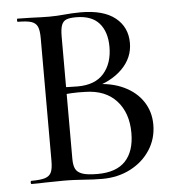

<svg xmlns="http://www.w3.org/2000/svg" viewBox="-48 -673 666 723"><g transform="rotate(-5 285.0 -312.0)"><path d="M519 -183Q519 -130 491.5 -87.5Q464 -45 416.5 -20.5Q369 4 310 4Q278 4 240 1Q226 0 207 -1Q188 -2 164 -2L94 -1Q75 0 43 0Q40 0 40 -6Q40 -12 43 -12Q78 -12 95 -17.5Q112 -23 118.5 -37Q125 -51 125 -81V-544Q125 -574 118.5 -588Q112 -602 95.5 -607.5Q79 -613 44 -613Q42 -613 42 -619Q42 -625 44 -625L94 -624Q138 -622 164 -622Q192 -622 223 -625Q234 -626 249.5 -627Q265 -628 283 -628Q369 -628 413.5 -592.5Q458 -557 458 -497Q458 -441 416 -399Q374 -357 302 -340L313 -353Q374 -353 421 -331Q468 -309 493.5 -270.5Q519 -232 519 -183ZM204 -542V-346L171 -354Q214 -351 248 -351Q314 -351 347 -389Q380 -427 380 -489Q380 -546 351.5 -578.5Q323 -611 264 -611Q240 -611 227.5 -606Q215 -601 209.5 -586.5Q204 -572 204 -542ZM434 -159Q434 -235 392 -281Q350 -327 273 -328Q223 -330 174 -323L204 -334V-81Q204 -56 211 -42.5Q218 -29 237 -22.5Q256 -16 294 -16Q365 -16 399.5 -53Q434 -90 434 -159Z"/></g></svg>

Font: Cormorant SC Medium
Style: Regular
Weight: 500
Designer: Christian Thalmann (Catharsis Fonts)
Foundry: Catharsis Fonts
Version: Version 4.000